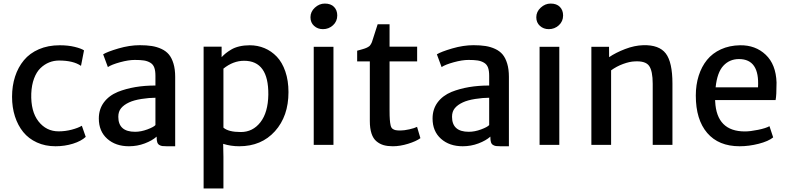

<svg xmlns="http://www.w3.org/2000/svg" viewBox="-20 -821 4469 1088"><path d="M48.3 -272.5Q48.3 -334.5 65.4 -387.2Q82.5 -439.9 115.5 -479.7Q148.4 -519.5 200.4 -542Q252.4 -564.5 318.4 -564.5Q366.2 -564.5 403.1 -555.4Q439.9 -546.4 456.1 -535.6L439 -447.8Q395.5 -478 314.5 -478Q285.2 -478 258.5 -467.3Q231.9 -456.5 209.5 -435.1Q187 -413.6 173.1 -376.5Q159.2 -339.4 157.2 -291Q153.8 -189.9 198 -133.3Q242.2 -76.7 312 -76.7Q350.1 -76.7 386.2 -86.2Q422.4 -95.7 443.8 -108.4L465.8 -45.4Q440.4 -21.5 393.6 -6.8Q346.7 7.8 294.4 7.8Q236.3 7.8 189.2 -13.7Q142.1 -35.2 111.6 -72.8Q81.1 -110.4 64.7 -161.4Q48.3 -212.4 48.3 -272.5Z M710.9 7.8Q635.3 7.8 587.6 -34.7Q540 -77.1 540 -149.4Q540 -202.1 568.6 -240.7Q597.2 -279.3 647.9 -300.3Q738.8 -336.4 860.8 -336.4V-391.6Q860.8 -420.4 854.2 -438.2Q847.7 -456.1 831.8 -465.6Q815.9 -475.1 795.9 -478.3Q775.9 -481.4 743.7 -481.4Q708 -481.4 660.2 -468.3Q612.3 -455.1 591.3 -440.9L564.5 -513.2Q587.9 -527.8 651.1 -546.4Q714.4 -564.9 772 -564.9Q810.5 -564.9 839.8 -560.3Q869.1 -555.7 895 -543.7Q920.9 -531.7 937.3 -512Q953.6 -492.2 963.1 -460.4Q972.7 -428.7 972.7 -385.7V7.8H924.8Q908.2 7.8 899.7 6.6Q891.1 5.4 882.8 0.5Q874.5 -4.4 871.1 -14.9Q867.7 -25.4 867.7 -43V-46.9Q842.8 -24.4 800.3 -8.3Q757.8 7.8 710.9 7.8ZM745.6 -74.2Q778.8 -74.2 814.9 -87.6Q851.1 -101.1 860.8 -112.3V-267.1Q825.7 -267.1 782 -260.3Q738.3 -253.4 711.4 -240.7Q682.1 -227.1 666.3 -208Q650.4 -189 650.4 -159.2Q650.4 -74.2 745.6 -74.2Z M1133.8 247.1V-556.6H1235.8V-497.1Q1248 -509.8 1259.3 -519Q1270.5 -528.3 1290 -540Q1309.6 -551.8 1336.4 -558.1Q1363.3 -564.5 1395 -564.5Q1439.9 -564.5 1479 -548.1Q1518.1 -531.7 1548.6 -499.8Q1579.1 -467.8 1596.9 -416Q1614.7 -364.3 1614.7 -298.8Q1614.7 -162.6 1538.1 -77.4Q1461.4 7.8 1335.9 7.8Q1287.6 7.8 1244.6 -5.9L1246.1 67.9V247.1ZM1363.3 -476.6Q1301.3 -476.6 1246.1 -432.1V-97.7Q1274.4 -72.8 1344.7 -72.8Q1412.6 -72.8 1455.8 -128.4Q1499 -184.1 1500.5 -284.7Q1502.4 -476.6 1363.3 -476.6Z M1757.8 0V-555.7H1869.6V0ZM1810.1 -655.8Q1780.3 -655.8 1759.8 -674.3Q1739.3 -692.9 1739.3 -723.1Q1739.3 -754.9 1764.4 -777.8Q1789.6 -800.8 1820.3 -800.8Q1854.5 -800.8 1872.8 -782Q1891.1 -763.2 1891.1 -733.4Q1891.1 -699.7 1866.9 -677.7Q1842.8 -655.8 1810.1 -655.8Z M2206.1 7.8Q2176.3 7.8 2154.1 1.5Q2131.8 -4.9 2113.3 -20.3Q2094.7 -35.6 2085.2 -64.5Q2075.7 -93.3 2075.7 -135.3V-473.1H2003.9V-533.7Q2009.8 -535.2 2020.8 -538.3Q2031.7 -541.5 2036.1 -542.7Q2040.5 -543.9 2048.3 -546.6Q2056.2 -549.3 2059.6 -551.3Q2063 -553.2 2068.4 -556.4Q2073.7 -559.6 2076.4 -563Q2079.1 -566.4 2082 -571.3Q2085 -576.2 2087.4 -582Q2091.3 -591.8 2120.1 -683.6H2187.5V-556.6H2343.8V-473.1H2187.5V-196.3Q2187.5 -162.6 2189 -143.3Q2190.4 -124 2193.6 -110.4Q2196.8 -96.7 2204.6 -91.1Q2212.4 -85.4 2221.9 -83.5Q2231.4 -81.5 2249 -81.5Q2270 -81.5 2299.6 -88.1Q2329.1 -94.7 2343.3 -102.1L2362.3 -38.1Q2338.4 -20.5 2292.7 -6.3Q2247.1 7.8 2206.1 7.8Z M2602.1 7.8Q2526.4 7.8 2478.8 -34.7Q2431.2 -77.1 2431.2 -149.4Q2431.2 -202.1 2459.7 -240.7Q2488.3 -279.3 2539.1 -300.3Q2629.9 -336.4 2752 -336.4V-391.6Q2752 -420.4 2745.4 -438.2Q2738.8 -456.1 2722.9 -465.6Q2707 -475.1 2687 -478.3Q2667 -481.4 2634.8 -481.4Q2599.1 -481.4 2551.3 -468.3Q2503.4 -455.1 2482.4 -440.9L2455.6 -513.2Q2479 -527.8 2542.2 -546.4Q2605.5 -564.9 2663.1 -564.9Q2701.7 -564.9 2731 -560.3Q2760.3 -555.7 2786.1 -543.7Q2812 -531.7 2828.4 -512Q2844.7 -492.2 2854.2 -460.4Q2863.8 -428.7 2863.8 -385.7V7.8H2815.9Q2799.3 7.8 2790.8 6.6Q2782.2 5.4 2773.9 0.5Q2765.6 -4.4 2762.2 -14.9Q2758.8 -25.4 2758.8 -43V-46.9Q2733.9 -24.4 2691.4 -8.3Q2648.9 7.8 2602.1 7.8ZM2636.7 -74.2Q2669.9 -74.2 2706.1 -87.6Q2742.2 -101.1 2752 -112.3V-267.1Q2716.8 -267.1 2673.1 -260.3Q2629.4 -253.4 2602.5 -240.7Q2573.2 -227.1 2557.4 -208Q2541.5 -189 2541.5 -159.2Q2541.5 -74.2 2636.7 -74.2Z M3037.6 0V-555.7H3149.4V0ZM3089.8 -655.8Q3060.1 -655.8 3039.6 -674.3Q3019 -692.9 3019 -723.1Q3019 -754.9 3044.2 -777.8Q3069.3 -800.8 3100.1 -800.8Q3134.3 -800.8 3152.6 -782Q3170.9 -763.2 3170.9 -733.4Q3170.9 -699.7 3146.7 -677.7Q3122.6 -655.8 3089.8 -655.8Z M3331.1 0V-555.7H3431.2L3431.6 -497.1Q3468.8 -522.5 3522 -543Q3575.2 -563.5 3625 -564.9Q3714.8 -567.4 3752.7 -518.1Q3790.5 -468.8 3790.5 -347.2V0H3678.7V-346.2Q3678.7 -418.9 3658.2 -447.8Q3637.7 -476.6 3576.7 -473.1Q3547.9 -472.2 3510.7 -458.5Q3473.6 -444.8 3442.9 -422.4V0Z M4171.4 7.8Q4052.2 7.8 3987.5 -67.6Q3922.9 -143.1 3922.9 -279.3Q3922.9 -340.3 3939.2 -391.8Q3955.6 -443.4 3986.3 -481.4Q4017.1 -519.5 4065.2 -541.5Q4113.3 -563.5 4173.3 -564.5Q4260.7 -565.9 4318.8 -511Q4377 -456.1 4380.4 -353.5Q4380.4 -278.8 4375 -253.9H4032.2Q4032.2 -252.4 4032.5 -249.8Q4032.7 -247.1 4032.7 -245.6Q4041 -76.2 4201.2 -76.2Q4231.4 -76.2 4276.1 -85.4Q4320.8 -94.7 4340.3 -106L4361.3 -42.5Q4334.5 -20.5 4279.3 -6.3Q4224.1 7.8 4171.4 7.8ZM4167.5 -486.3Q4114.3 -486.3 4079.1 -448.5Q4043.9 -410.6 4035.2 -326.2H4275.4Q4285.2 -486.3 4167.5 -486.3Z"/></svg>

Font: HaufeMerriweatherSans
Style: Regular
Weight: 400
Designer: Eben Sorkin ( eben@eyebytes.com )
Foundry: Eben Sorkin
Version: Version 1.56